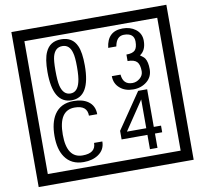

<svg xmlns="http://www.w3.org/2000/svg" viewBox="-106 -1075 1366 1281"><g transform="rotate(-10 577.5 -435.0)"><path d="M1103 90H53V-960H1103ZM1028 15V-885H128V15ZM497 -656Q497 -442 371 -442Q244 -442 244 -656Q244 -744 265 -789Q294 -855 371 -855Q448 -855 477 -789Q497 -745 497 -656ZM444 -656Q444 -723 435 -752Q420 -809 371 -809Q322 -809 306 -752Q298 -723 298 -656Q298 -587 306 -553Q322 -488 371 -488Q419 -488 435 -554Q444 -587 444 -656ZM919 -556Q919 -504 880.5 -473Q842 -442 789 -442Q734 -442 700 -471Q662 -502 662 -554H721Q727 -485 790 -485Q818 -485 841 -504.5Q864 -524 864 -552Q864 -597 846 -616Q828 -635 783 -635V-679Q825 -679 841.5 -696Q858 -713 858 -754Q858 -812 789 -812Q738 -812 726 -744H671Q684 -855 788 -855Q839 -855 874 -829Q913 -800 913 -750Q913 -685 871 -658Q895 -642 903 -630Q919 -605 919 -556ZM524 -136Q524 -80 478 -49Q438 -22 379 -22Q294 -22 252 -84Q216 -136 216 -226Q216 -317 251 -371Q293 -435 380 -435Q442 -435 479 -409Q522 -379 522 -321H466Q466 -391 381 -391Q272 -391 272 -226Q272 -67 379 -67Q468 -67 468 -136ZM928 -127H879V-30H828V-127H653V-185L818 -427H879V-172H928ZM828 -172V-367L697 -172Z"/></g></svg>

Font: Unicode BMP Fallback SIL
Style: Regular
Weight: 400
Foundry: NRSI, SIL International
Version: Version 5.1 Based on Unicode 5.1